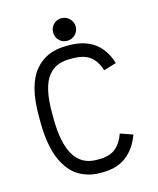

<svg xmlns="http://www.w3.org/2000/svg" viewBox="-125 -935 851 1034"><g transform="rotate(-15 300.0 -417.5)"><path d="M319.3 12.2H303.2Q280.8 12.2 259.8 8.5Q238.8 4.9 214.1 -5.1Q189.5 -15.1 168.5 -31.2Q147.5 -47.4 127.7 -75Q107.9 -102.5 94 -138.2Q80.1 -173.8 71.8 -225.6Q63.5 -277.3 63.5 -339.8V-372.6Q63.5 -540 126.5 -617.9Q189.5 -695.8 302.7 -695.8H319.3Q489.3 -695.8 538.1 -538.1L467.8 -516.6Q452.1 -567.9 418.2 -595.2Q384.3 -622.6 319.3 -622.6H302.7Q263.7 -622.6 234.4 -610.4Q205.1 -598.1 182.6 -570.1Q160.2 -542 148.4 -492.4Q136.7 -442.9 136.7 -372.6V-339.8Q136.7 -61 303.2 -61H319.3Q376.5 -61 409.7 -88.1Q442.9 -115.2 460.4 -166L529.8 -141.6Q503.4 -67.9 450.9 -27.8Q398.4 12.2 319.3 12.2ZM316.9 -847.2Q342.8 -847.2 361.6 -828.6Q380.4 -810.1 380.4 -784.2Q380.4 -758.3 361.6 -739.7Q342.8 -721.2 316.9 -721.2Q290.5 -721.2 272.5 -739.5Q254.4 -757.8 254.4 -784.2Q254.4 -810.5 272.5 -828.9Q290.5 -847.2 316.9 -847.2Z"/></g></svg>

Font: Anka/Coder
Style: Regular
Weight: 400
Monospace: yes
Version: Version 001.100